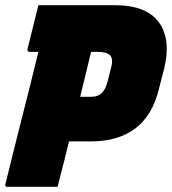

<svg xmlns="http://www.w3.org/2000/svg" viewBox="-21 -720 663 740"><path d="M201 0H8Q-4 0 0 -11Q31 -138 63.5 -265.5Q96 -393 127 -520H93Q88 -520 86 -523.5Q84 -527 85 -531Q96 -575 106 -615.5Q116 -656 127 -700H421Q543 -700 591 -634.5Q639 -569 612 -457L592 -379Q567 -275 500.5 -225Q434 -175 330 -175H245Q240 -156 235.5 -136.5Q231 -117 226 -98Q219 -71 212.5 -46Q206 -21 201 0ZM309 -433Q304 -412 298.5 -390.5Q293 -369 288 -347H332Q357 -347 372 -362Q387 -377 395 -411L407 -459Q417 -495 402 -508Q390 -520 354 -520H330Q325 -498 319.5 -476.5Q314 -455 309 -433Z"/></svg>

Font: Recursive Mn Lnr St Blk
Style: Italic
Weight: 900
Italic angle: -15°
Monospace: yes
Version: Version 1.079;hotconv 1.0.112;makeotfexe 2.5.65598; ttfautoh